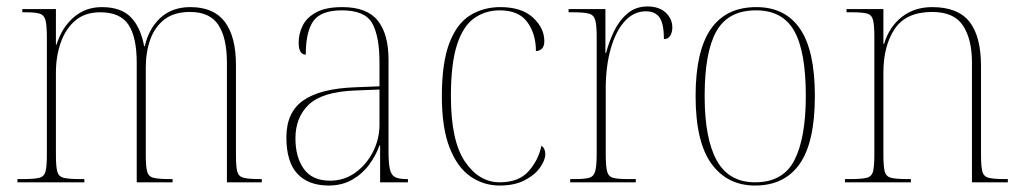

<svg xmlns="http://www.w3.org/2000/svg" viewBox="-20 -564 3164 594"><path d="M34 0V-10H52Q87 -10 102 -14Q117 -18 121 -34Q125 -50 125 -85V-448Q125 -484 121 -500.5Q117 -517 103.5 -521.5Q90 -526 60 -526H49V-536H153V-426H155Q171 -478 207.5 -510Q244 -542 295 -542Q354 -542 384.5 -511Q415 -480 426 -421H428Q440 -475 476 -508.5Q512 -542 569 -542Q641 -542 675.5 -496.5Q710 -451 710 -362V-83Q710 -49 714 -33.5Q718 -18 733.5 -14Q749 -10 783 -10H790V0H682V-370Q682 -447 655.5 -487Q629 -527 568 -527Q519 -527 489 -504Q459 -481 445 -442Q431 -403 431 -354V-85Q431 -50 435 -34Q439 -18 454.5 -14Q470 -10 504 -10H514V0H403V-370Q403 -449 377.5 -487.5Q352 -526 290 -526Q243 -526 213 -500.5Q183 -475 168 -432.5Q153 -390 153 -339V-85Q153 -50 157 -34Q161 -18 176.5 -14Q192 -10 228 -10H241V0Z M997 10Q934 10 900 -26.5Q866 -63 866 -139Q866 -217 918.5 -253.5Q971 -290 1079 -294L1154 -297V-371Q1154 -452 1131.5 -492Q1109 -532 1038 -532Q973 -532 949.5 -499Q926 -466 926 -395Q904 -395 904 -432Q904 -460 916.5 -485Q929 -510 958.5 -526Q988 -542 1039 -542Q1115 -542 1148.5 -500.5Q1182 -459 1182 -379V-97Q1182 -60 1186 -41.5Q1190 -23 1201.5 -16.5Q1213 -10 1237 -10H1242V0H1156V-114H1154Q1143 -83 1122 -54.5Q1101 -26 1069.5 -8Q1038 10 997 10ZM1001 -5Q1045 -5 1079.5 -30Q1114 -55 1134 -94.5Q1154 -134 1154 -178V-287L1078 -284Q977 -280 935.5 -240.5Q894 -201 894 -136Q894 -78 920 -41.5Q946 -5 1001 -5Z M1526 10Q1476 10 1435.5 -18Q1395 -46 1371 -107Q1347 -168 1347 -266Q1347 -371 1370.5 -431.5Q1394 -492 1435 -517Q1476 -542 1528 -542Q1594 -542 1629 -509.5Q1664 -477 1664 -437Q1664 -420 1656 -413Q1648 -406 1638 -406Q1638 -459 1611.5 -495.5Q1585 -532 1526 -532Q1482 -532 1447.5 -508Q1413 -484 1394 -426Q1375 -368 1375 -266Q1375 -128 1418.5 -64Q1462 0 1526 0Q1585 0 1615.5 -34.5Q1646 -69 1655 -113Q1667 -105 1667 -87Q1667 -69 1651 -46Q1635 -23 1603.5 -6.5Q1572 10 1526 10Z M1744 0V-10H1759Q1789 -10 1803 -14Q1817 -18 1821.5 -34.5Q1826 -51 1826 -87V-451Q1826 -486 1821.5 -502Q1817 -518 1801.5 -522Q1786 -526 1751 -526H1739V-536H1853V-400H1855Q1864 -435 1880 -468Q1896 -501 1921.5 -522.5Q1947 -544 1983 -544Q2019 -544 2039.5 -525Q2060 -506 2060 -479Q2060 -464 2053.5 -453.5Q2047 -443 2034 -443Q2034 -489 2021 -509Q2008 -529 1978 -529Q1941 -529 1913 -498.5Q1885 -468 1869.5 -413.5Q1854 -359 1854 -289V-87Q1854 -51 1858 -34.5Q1862 -18 1876.5 -14Q1891 -10 1921 -10H1947V0Z M2316 10Q2230 10 2181 -57.5Q2132 -125 2132 -267Q2132 -406 2179 -474Q2226 -542 2320 -542Q2409 -542 2455 -475Q2501 -408 2501 -267Q2501 -124 2454 -57Q2407 10 2316 10ZM2316 0Q2403 0 2438 -69Q2473 -138 2473 -267Q2473 -405 2437 -468.5Q2401 -532 2319 -532Q2233 -532 2196.5 -467.5Q2160 -403 2160 -267Q2160 -135 2197.5 -67.5Q2235 0 2316 0Z M2594 0V-10H2612Q2646 -10 2661.5 -14Q2677 -18 2681 -34Q2685 -50 2685 -85V-452Q2685 -486 2681 -502Q2677 -518 2662.5 -522Q2648 -526 2618 -526H2599V-536H2713V-428H2715Q2731 -481 2770 -511.5Q2809 -542 2864 -542Q2943 -542 2979 -497Q3015 -452 3015 -359V-85Q3015 -50 3019 -34Q3023 -18 3038.5 -14Q3054 -10 3087 -10H3098V0H2987V-371Q2987 -442 2959.5 -484.5Q2932 -527 2864 -527Q2783 -527 2748 -474.5Q2713 -422 2713 -340V-85Q2713 -50 2717 -34Q2721 -18 2736.5 -14Q2752 -10 2786 -10H2798V0Z"/></svg>

Font: Noto Serif Display SemiCondensed Thin
Style: Regular
Weight: 100
Width: 4
Designer: Monotype Design Team
Foundry: Monotype Imaging Inc.
Version: Version 2.009